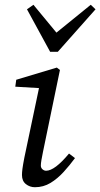

<svg xmlns="http://www.w3.org/2000/svg" viewBox="-20 -771 420 804"><path d="M72 -38Q72 -49 74 -64.5Q76 -80 82 -111L146 -415L163 -401L44 -408L48 -437L218 -488L231 -478L160 -135Q156 -116 153.5 -101Q151 -86 151 -78Q151 -68 158 -62Q165 -56 173 -56Q191 -56 215 -74Q239 -92 269 -128L294 -109Q272 -79 246.5 -51Q221 -23 191.5 -5Q162 13 126 13Q105 13 88.5 0Q72 -13 72 -38ZM120 -751 234 -613H190L360 -751L380 -732L222 -554H190L93 -732Z"/></svg>

Font: Source Serif 4
Style: Italic
Weight: 400
Italic angle: -12°
Designer: Frank Grießhammer
Foundry: Adobe Systems Incorporated
Version: Version 4.004;hotconv 1.0.116;makeotfexe 2.5.65601